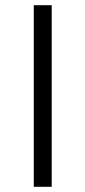

<svg xmlns="http://www.w3.org/2000/svg" viewBox="-20 -719 329 739"><path d="M110 -699H179V0H110Z"/></svg>

Font: TypoPRO Montserrat
Style: Regular
Weight: 300
Designer: Julieta Ulanovsky
Foundry: Julieta Ulanovsky
Version: Version 6.001